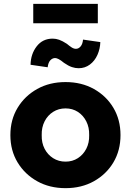

<svg xmlns="http://www.w3.org/2000/svg" viewBox="-20 -969 681 999"><path d="M34 -266Q34 -346 71.5 -408Q109 -470 173.5 -506Q238 -542 321 -542Q404 -542 468.5 -506Q533 -470 570 -408Q607 -346 607 -266Q607 -186 570 -124Q533 -62 468.5 -26Q404 10 321 10Q238 10 173.5 -26Q109 -62 71.5 -124Q34 -186 34 -266ZM444 -266Q445 -306 429 -337.5Q413 -369 385 -387Q357 -405 321 -405Q285 -405 256.5 -387Q228 -369 212 -337.5Q196 -306 197 -266Q196 -226 212 -195Q228 -164 256.5 -146Q285 -128 321 -128Q357 -128 385 -146Q413 -164 429 -195Q445 -226 444 -266ZM313 -642Q296 -656 285 -661.5Q274 -667 267 -667Q253 -667 242 -655.5Q231 -644 228 -619L139 -632Q140 -688 171 -728Q202 -768 254 -768Q271 -768 288 -762Q305 -756 328 -741Q341 -730 352.5 -722.5Q364 -715 375 -715Q389 -715 399.5 -727.5Q410 -740 412 -763L502 -750Q501 -715 487 -683.5Q473 -652 447.5 -633Q422 -614 389 -614Q372 -614 354 -620Q336 -626 313 -642ZM153 -848V-949H489V-848Z"/></svg>

Font: Mach
Style: Bold
Weight: 700
Version: Version 1.002